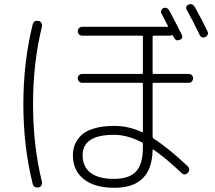

<svg xmlns="http://www.w3.org/2000/svg" viewBox="-20 -853 1040 927"><path d="M530.3 -202.1Q378.9 -202.1 378.9 -103.5Q378.9 -47.9 417.5 -18.6Q456.1 10.7 529.3 10.7Q603.5 10.7 636.7 -24.9Q669.9 -60.5 669.9 -140.6V-158.2Q669.9 -164.1 666 -165Q595.7 -202.1 530.3 -202.1ZM532.2 53.7Q437.5 53.7 384.8 12.2Q332 -29.3 332 -103.5Q332 -129.9 340.3 -152.3Q348.6 -174.8 369.1 -196.8Q389.6 -218.8 431.2 -231.9Q472.7 -245.1 532.2 -245.1Q600.6 -245.1 666 -214.8Q669.9 -212.9 669.9 -217.8V-448.2Q669.9 -453.1 665 -453.1H377Q368.2 -453.1 361.8 -459.5Q355.5 -465.8 355.5 -475.1Q355.5 -484.4 361.8 -490.2Q368.2 -496.1 377 -496.1H665Q669.9 -496.1 669.9 -501V-675.8Q669.9 -680.7 665 -680.7H377Q368.2 -680.7 361.8 -687Q355.5 -693.4 355.5 -702.1Q355.5 -710.9 361.8 -717.3Q368.2 -723.6 377 -723.6H788.1Q793 -723.6 791 -727.5Q790 -729.5 759.8 -787.1Q755.9 -793.9 758.3 -801.8Q760.7 -809.6 767.6 -813.5Q786.1 -820.3 796.9 -802.7Q827.1 -747.1 857.4 -685.5Q866.2 -667 846.7 -660.2Q829.1 -653.3 820.3 -670.9Q819.3 -672.9 817.4 -676.3Q815.4 -679.7 814.5 -681.6Q812.5 -684.6 807.6 -682.6Q801.8 -680.7 799.8 -680.7H721.7Q716.8 -680.7 716.8 -675.8V-501Q716.8 -496.1 721.7 -496.1H890.6Q899.4 -496.1 905.8 -490.2Q912.1 -484.4 912.1 -475.1Q912.1 -465.8 906.2 -459.5Q900.4 -453.1 890.6 -453.1H721.7Q716.8 -453.1 716.8 -448.2V-192.4Q716.8 -187.5 721.7 -183.6Q793.9 -137.7 885.7 -50.8Q901.4 -34.2 886.7 -18.6Q871.1 -2.9 855.5 -18.6Q785.2 -85.9 720.7 -130.9Q716.8 -132.8 716.8 -127.9Q712.9 53.7 532.2 53.7ZM970.7 -673.8Q952.1 -667 943.4 -685.5Q908.2 -758.8 881.8 -804.7Q873 -823.2 890.6 -831.1Q909.2 -837.9 919.9 -820.3Q956.1 -755.9 982.4 -700.2Q986.3 -693.4 982.4 -685.1Q978.5 -676.8 970.7 -673.8ZM166 51.8Q142.6 54.7 137.7 34.2Q92.8 -145.5 92.8 -349.6Q92.8 -553.7 137.7 -734.4Q142.6 -755.9 166 -752Q174.8 -751 179.7 -742.7Q184.6 -734.4 182.6 -724.6Q139.6 -551.8 139.6 -350.1Q139.6 -148.4 182.6 25.4Q184.6 34.2 179.7 42.5Q174.8 50.8 166 51.8Z"/></svg>

Font: Rounded-L Mgen+ 1m light
Style: Regular
Weight: 200
Designer: [Source Han Sans]
Ryoko NISHIZUKA  (kana & ideographs); Paul D. Hunt (Latin, Greek & Cyrillic); Wenlong ZHANG  (bopomofo
Version: Version 1.059.20150602